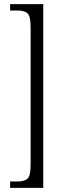

<svg xmlns="http://www.w3.org/2000/svg" viewBox="-20 -780 307 928"><path d="M29 128V97H67Q99 97 113.5 83Q128 69 128 17V-649Q128 -701 113.5 -715Q99 -729 67 -729H29V-760H189V128Z"/></svg>

Font: Noto Serif ExtraCondensed Light
Style: Regular
Weight: 300
Width: 2
Designer: Monotype Design Team
Foundry: Monotype Imaging Inc.
Version: Version 2.014; ttfautohint (v1.8.4.7-5d5b)